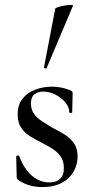

<svg xmlns="http://www.w3.org/2000/svg" viewBox="-20 -751 378 782"><path d="M106 -329Q106 -305 118.5 -287.5Q131 -270 151 -257Q171 -244 193 -231Q219 -218 242.5 -203.5Q266 -189 281 -168Q296 -147 296 -113Q296 -81 280 -52.5Q264 -24 232 -6.5Q200 11 152 11Q128 11 104 5Q80 -1 54 -18Q52 -20 50 -23Q48 -26 48 -30L46 -114Q46 -117 51.5 -117.5Q57 -118 58 -116Q70 -83 88.5 -58.5Q107 -34 130.5 -21Q154 -8 181 -8Q209 -8 225 -23Q241 -38 240 -68Q240 -96 226.5 -114.5Q213 -133 193 -145.5Q173 -158 151 -169Q127 -181 104 -195Q81 -209 66.5 -230Q52 -251 52 -285Q52 -325 72.5 -350Q93 -375 125 -386.5Q157 -398 191 -398Q211 -398 229 -394.5Q247 -391 267 -383Q276 -379 276 -372Q276 -354 275 -335Q274 -316 274 -294Q274 -291 268 -291Q262 -291 262 -294Q262 -315 246 -334Q230 -353 206 -365.5Q182 -378 156 -378Q135 -378 120.5 -367Q106 -356 106 -329ZM170 -474Q169 -471 163.5 -472.5Q158 -474 159 -476L205 -716Q207 -719 218 -722.5Q229 -726 244 -728.5Q259 -731 269 -731Q279 -731 277 -727Z"/></svg>

Font: Cormorant Medium
Style: Regular
Weight: 500
Designer: Christian Thalmann (Catharsis Fonts)
Foundry: Catharsis Fonts
Version: Version 4.000